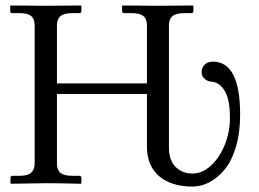

<svg xmlns="http://www.w3.org/2000/svg" viewBox="-20 -666 940 698"><path d="M514.2 -132.8V-324.2H187V-71.8Q187 -48.3 199.7 -37.6Q212.4 -26.9 242.2 -26.9H268.1Q275.9 -26.9 275.9 -19V0L273.9 2Q188 0 147.9 0L20 2L18.1 0V-19Q18.1 -26.9 24.9 -26.9H51.8Q81.1 -26.9 93.5 -38.3Q106 -49.8 106 -71.8V-574.2Q106 -597.2 93.3 -607.7Q80.6 -618.2 51.8 -618.2H24.9Q17.1 -618.2 17.1 -626V-645L19 -646Q106 -645 145 -645L273.9 -646L275.9 -645V-626Q275.9 -618.2 268.1 -618.2H242.2Q212.4 -618.2 199.7 -607.2Q187 -596.2 187 -574.2V-362.8H514.2V-574.2Q514.2 -597.2 501.2 -607.7Q488.3 -618.2 459 -618.2H433.1Q423.8 -618.2 423.8 -626V-645L425.8 -646Q512.7 -645 551.8 -645L681.2 -646L683.1 -645V-626Q683.1 -618.2 674.8 -618.2H648.9Q619.1 -618.2 606.7 -607.2Q594.2 -596.2 594.2 -574.2V-129.9Q594.2 -83 618.4 -59.1Q642.6 -35.2 680.2 -35.2Q716.3 -35.2 748 -65.2Q779.8 -95.2 797.9 -141.6Q815.9 -188 815.9 -236.8Q815.9 -302.7 798.3 -333.3Q780.8 -363.8 754.9 -368.2Q746.1 -369.1 738.3 -371.1Q730.5 -373 721.7 -381.8Q712.9 -390.6 712.9 -404.8Q712.9 -419.4 723.9 -430.7Q734.9 -441.9 753.9 -441.9Q853 -441.9 853 -249Q853 -183.1 837.4 -131.3Q821.8 -79.6 796.4 -49.3Q771 -19 741.2 -3.4Q711.4 12.2 680.2 12.2Q602.1 12.2 558.1 -25.9Q514.2 -64 514.2 -132.8Z"/></svg>

Font: Linux Biolinum
Style: Regular
Weight: 400
Designer: Philipp H. Poll
Foundry: Philipp H. Poll
Version: Version 0.6.4